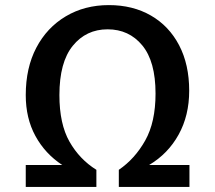

<svg xmlns="http://www.w3.org/2000/svg" viewBox="-20 -733 844 753"><path d="M81 0V-86H224Q157 -130 119 -199.5Q81 -269 81 -360Q81 -467 122.5 -546Q164 -625 238 -669Q312 -713 407 -713Q501 -713 572 -672Q643 -631 682.5 -555.5Q722 -480 722 -377Q722 -280 680.5 -205Q639 -130 565 -86H723V0H446V-67Q509 -110 549.5 -182Q590 -254 590 -366Q590 -492 538 -555Q486 -618 402 -618Q318 -618 265.5 -553.5Q213 -489 213 -360Q213 -247 252.5 -177.5Q292 -108 358 -67V0Z"/></svg>

Font: Bitter SemiBold
Style: Regular
Weight: 600
Designer: Sol Matas, and Bitter project Authors
Foundry: Sol Matas
Version: Version 2.001